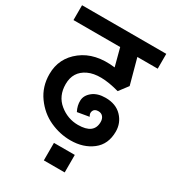

<svg xmlns="http://www.w3.org/2000/svg" viewBox="-220 -722 890 997"><g transform="rotate(30 225.5 -223.5)"><path d="M478 -622V-533H356L397 -382L356 -328Q235 -362 169.5 -331Q104 -300 104 -225Q104 -154 153.5 -113.5Q203 -73 265 -73Q360 -73 360 -145Q360 -164 350 -176Q340 -188 322 -188Q300 -188 293 -172.5Q286 -157 297 -140L227 -128Q211 -159 212.5 -190Q214 -221 243 -244Q272 -267 320 -267Q382 -267 417.5 -230Q453 -193 453 -141Q453 -65 400.5 -24.5Q348 16 271 16Q207 16 147 -11.5Q87 -39 46 -96Q5 -153 5 -228Q5 -324 81.5 -383Q158 -442 281 -427L253 -533H-27V-622ZM204 175V70H329V175Z"/></g></svg>

Font: LT Superior Semi-bold
Style: Regular
Weight: 600
Designer: Daniel Lyons
Foundry: LyonsType
Version: Version 1.0